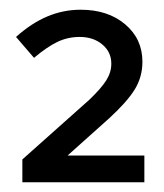

<svg xmlns="http://www.w3.org/2000/svg" viewBox="-20 -725 337 395"><path d="M13 -350ZM26 -350V-397L164 -520Q188 -543 198.5 -559.5Q209 -576 209 -594Q209 -618 190.5 -633.5Q172 -649 144 -649Q119 -649 97.5 -638.5Q76 -628 50 -606L13 -649Q44 -677 77 -691Q110 -705 146 -705Q202 -705 237.5 -675Q273 -645 273 -598Q273 -567 257.5 -541.5Q242 -516 205 -482L119 -405H277V-350Z"/></svg>

Font: Red Hat Display Medium
Style: Regular
Weight: 500
Designer: Pentagram / MCKL
Foundry: Pentagram / MCKL
Version: Version 1.005; Red Hat Display Medium